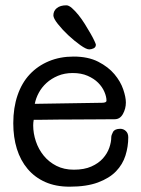

<svg xmlns="http://www.w3.org/2000/svg" viewBox="-20 -690 531 723"><path d="M181 -632Q181 -649 194 -659.5Q207 -670 230 -670Q239 -670 251 -659.5Q263 -649 275.5 -633.5Q288 -618 299.5 -599.5Q311 -581 320.5 -564.5Q330 -548 335.5 -536Q341 -524 341 -522Q341 -512 332.5 -508Q324 -504 316 -504Q305 -504 282.5 -520Q260 -536 237.5 -557Q215 -578 198 -599.5Q181 -621 181 -632ZM364 -303Q381 -303 381 -311Q381 -326 373 -344.5Q365 -363 349.5 -378.5Q334 -394 310 -404.5Q286 -415 254 -415Q223 -415 198 -404.5Q173 -394 155 -377.5Q137 -361 126 -340.5Q115 -320 111 -299ZM107 -239Q106 -234 105.5 -228.5Q105 -223 105 -218Q105 -188 115 -158Q125 -128 144.5 -104Q164 -80 192.5 -65.5Q221 -51 258 -51Q297 -51 324 -63Q351 -75 367.5 -93.5Q384 -112 391.5 -133.5Q399 -155 399 -173Q399 -181 405.5 -193Q412 -205 433 -205Q445 -205 454 -196.5Q463 -188 463 -173Q463 -138 452.5 -104.5Q442 -71 417 -45Q392 -19 349 -3Q306 13 242 13Q190 13 150.5 -4.5Q111 -22 84 -54Q57 -86 43.5 -129.5Q30 -173 30 -226Q30 -284 46 -331Q62 -378 92 -410Q122 -442 164 -459.5Q206 -477 257 -477Q312 -477 350 -457.5Q388 -438 411 -410.5Q434 -383 444 -353.5Q454 -324 454 -304Q454 -281 443 -261Q432 -241 412 -241Q381 -241 338.5 -240.5Q296 -240 248 -240Q238 -240 219 -240Q200 -240 179 -239.5Q158 -239 138.5 -239Q119 -239 107 -239Z"/></svg>

Font: Life Savers
Style: Bold
Weight: 700
Designer: Pablo Impallari, Rodrigo Fuenzalida, Brenda Gallo
Foundry: Pablo Impallari, Rodrigo Fuenzalida, Brenda Gallo
Version: Version 3.001; ttfautohint (v0.95) -l 8 -r 50 -G 200 -x 14 -